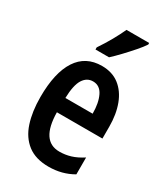

<svg xmlns="http://www.w3.org/2000/svg" viewBox="-192 -851 823 946"><g transform="rotate(30 219.5 -378.0)"><path d="M225 -552Q284 -552 324 -521Q364 -490 384.5 -435.5Q405 -381 405 -310V-243H146Q148 -81 253 -81Q286 -81 317 -90.5Q348 -100 382 -122V-26Q351 -8 316.5 1Q282 10 244 10Q170 10 124.5 -25Q79 -60 58.5 -122.5Q38 -185 38 -268Q38 -406 85.5 -479Q133 -552 225 -552ZM225 -464Q190 -464 169.5 -431.5Q149 -399 147 -325H302Q302 -386 283 -425Q264 -464 225 -464ZM369 -757Q356 -737 332 -709.5Q308 -682 281.5 -654Q255 -626 233 -606H156V-618Q183 -658 204 -695.5Q225 -733 240 -766H369Z"/></g></svg>

Font: Noto Sans Gurmukhi ExtraCondensed SemiBold
Style: Regular
Weight: 600
Width: 2
Designer: Jelle Bosma - Monotype Design Team
Foundry: Monotype Imaging Inc.
Version: Version 2.004; ttfautohint (v1.8.4.7-5d5b)